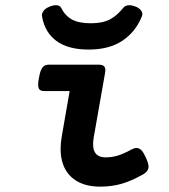

<svg xmlns="http://www.w3.org/2000/svg" viewBox="-20 -696 640 727"><path d="M378.9 -430.7Q378.9 -428.2 377.9 -420.4L335 -176.3Q332.5 -160.6 332.5 -150.4Q332.5 -124.5 344.5 -112.3Q356.4 -100.1 379.9 -100.1Q403.8 -100.1 426 -106.9Q448.2 -113.8 479 -130.4Q488.8 -135.7 496.6 -135.7Q507.3 -135.7 515.6 -127Q523.9 -118.2 532.2 -99.6Q542.5 -76.7 542.5 -65.4Q542.5 -47.9 522.5 -36.1Q476.6 -10.3 439.5 0.2Q402.3 10.7 359.4 10.7Q288.1 10.7 248.8 -26.9Q209.5 -64.5 209.5 -132.8Q209.5 -154.8 213.9 -179.7L243.7 -351.1H149.4Q136.2 -351.1 130.4 -356.2Q124.5 -361.3 124.5 -375.5Q124.5 -385.7 127.4 -400.9Q130.9 -421.4 136 -432.1Q141.1 -442.9 148.2 -447Q155.3 -451.2 167 -451.2H352.5Q366.2 -451.2 372.6 -446.3Q378.9 -441.4 378.9 -430.7ZM519 -642.6Q519 -639.6 517.1 -633.8Q493.2 -574.7 442.9 -541.5Q392.6 -508.3 315.9 -508.3Q237.8 -508.3 193.6 -541Q149.4 -573.7 139.2 -633.8Q138.7 -635.3 138.7 -637.7Q138.7 -647 145.8 -655.8Q152.8 -664.6 165.5 -669.9Q179.7 -676.3 191.9 -676.3Q206.5 -676.3 211.4 -666.5Q226.1 -636.7 252.2 -622.3Q278.3 -607.9 323.7 -607.9Q368.2 -607.9 395.8 -622.3Q423.3 -636.7 446.8 -666.5Q455.1 -676.3 469.7 -676.3Q480.5 -676.3 493.7 -670.9Q504.9 -666.5 512 -658.9Q519 -651.4 519 -642.6Z"/></svg>

Font: Courier Prime
Style: Bold Italic
Weight: 700
Italic angle: -10°
Designer: Alan Dague-Greene
Foundry: Quote-Unquote Apps
Version: Version 3.018